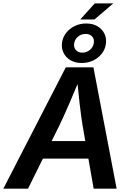

<svg xmlns="http://www.w3.org/2000/svg" viewBox="-41 -1131 789 1151"><path d="M-21 0 353.5 -727.5H519L658.2 0H520.5L454.1 -377.9Q445.3 -433.1 436.5 -508.8Q427.7 -584.5 418.5 -678.7H445.8Q407.2 -586.9 375 -511.7Q342.8 -436.5 314.5 -377.9L127 0ZM156.7 -180.2 173.8 -285.2H557.1L540 -180.2ZM439.9 -1014.2 527.3 -1110.8H638.2L525.4 -1014.2ZM449.2 -753.4Q409.2 -753.4 380.6 -770.5Q352.1 -787.6 338.9 -816.4Q325.7 -845.2 331.5 -879.9Q336.9 -910.6 356.9 -935.5Q377 -960.4 407.7 -975.3Q438.5 -990.2 475.1 -990.2Q515.6 -990.2 544.2 -973.1Q572.8 -956.1 585.9 -927.2Q599.1 -898.4 593.3 -863.8Q587.9 -832.5 567.6 -807.4Q547.4 -782.2 516.6 -767.8Q485.8 -753.4 449.2 -753.4ZM452.6 -815.4Q477.5 -815.4 497.1 -831.1Q516.6 -846.7 521 -871.1Q525.9 -895 512 -911.4Q498 -927.7 472.2 -927.7Q446.8 -927.7 427.2 -911.9Q407.7 -896 403.8 -872.1Q399.4 -848.1 413.3 -831.8Q427.2 -815.4 452.6 -815.4Z"/></svg>

Font: Inter SemiBold
Style: Italic
Weight: 600
Italic angle: -9.3988°
Designer: Rasmus Andersson
Foundry: rsms
Version: Version 4.001;git-66647c0bb